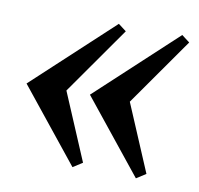

<svg xmlns="http://www.w3.org/2000/svg" viewBox="-54 -482 516 498"><g transform="rotate(10 204.5 -232.5)"><path d="M242 -410 117 -232 192 -55 167 -39 12 -232 221 -426ZM409 -410 284 -232 359 -55 334 -39 179 -232 388 -426Z"/></g></svg>

Font: Brygada 1918 Medium
Style: Italic
Weight: 500
Italic angle: -8°
Designer: Mateusz Machalski | Borys Kosmynka | Przemek Hoffer
Foundry: NIEPODLEGLA 2018
Version: Version 3.006